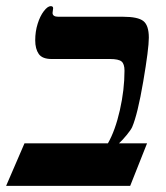

<svg xmlns="http://www.w3.org/2000/svg" viewBox="-42 -608 544 628"><path d="M383.8 0H-22L38.1 -139.2H311Q335 -181.2 350.1 -247.8Q365.2 -314.5 365.2 -377Q365.2 -398.9 355.5 -407Q345.7 -415 317.9 -415H127Q96.2 -415 84.7 -431.6Q73.2 -448.2 73.2 -476.1Q73.2 -504.9 81.1 -530Q88.9 -555.2 101.3 -571.5Q113.8 -587.9 124 -587.9Q131.8 -587.9 131.8 -581.1L129.9 -565.9Q129.9 -553.2 148.9 -553.2H360.8Q409.2 -553.2 427 -539.1Q444.8 -524.9 444.8 -484.9Q444.8 -448.7 426.5 -341.3Q408.2 -233.9 390.1 -191.9Q385.7 -182.6 372.3 -166.3Q358.9 -149.9 347.2 -139.2H439Z"/></svg>

Font: Tinos
Style: Bold Italic
Weight: 700
Italic angle: -16.333°
Designer: Steve Matteson
Foundry: Monotype Imaging Inc.
Version: Version 1.23